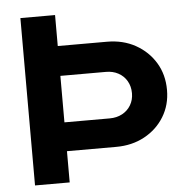

<svg xmlns="http://www.w3.org/2000/svg" viewBox="-51 -750 780 800"><g transform="rotate(-5 339.0 -350.0)"><path d="M63.4 0V-700H208.4V-570.4H414.5Q481.2 -570.4 533.4 -541.4Q585.6 -512.3 615.8 -462.5Q645.9 -412.8 645.9 -348.3Q645.9 -286.2 615.7 -236.8Q585.5 -187.4 533.1 -159Q480.8 -130.6 414.5 -130.6H208.4V0ZM208.4 -251.2H397.9Q427.4 -251.2 450.4 -263.6Q473.4 -276 486.3 -298Q499.3 -320 499.3 -347.8Q499.3 -376.4 486.3 -398.8Q473.4 -421.1 450.4 -433.5Q427.4 -445.9 397.9 -445.6H208.4Z"/></g></svg>

Font: Red Hat Display VF
Style: Regular
Weight: 300
Designer: Pentagram, MCKL
Foundry: Pentagram, MCKL
Version: Version 1.023